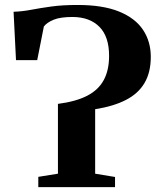

<svg xmlns="http://www.w3.org/2000/svg" viewBox="-20 -772 663 792"><path d="M138 0V-42.5L219 -55.5V-343.5Q293 -353 339.5 -377Q386 -401 408 -441.8Q430 -482.5 430 -541.5Q430 -621 390.2 -661.2Q350.5 -701.5 279.5 -702Q229.5 -702 201.8 -690.8Q174 -679.5 161 -663L133.5 -524H46L36 -723.5Q70.5 -724.5 107.5 -731.5Q144.5 -738.5 190.8 -745Q237 -751.5 300 -751.5Q404 -751.5 470.8 -724.5Q537.5 -697.5 569.8 -649.2Q602 -601 602 -537.5Q602 -473.5 576.2 -429.8Q550.5 -386 499.5 -359.8Q448.5 -333.5 372.5 -321.5V-55.5L454.5 -42V0Z"/></svg>

Font: Merriweather 72pt
Style: Bold
Weight: 700
Version: Version 2.100